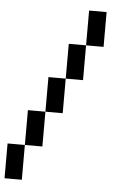

<svg xmlns="http://www.w3.org/2000/svg" viewBox="-57 -818 614 918"><g transform="rotate(5 250.0 -359.0)"><path d="M0 57.6V-109.4H83V-276.4H167V-442.4H250V-609.4H333V-776.4H417V-609.4H333V-442.4H250V-276.4H167V-109.4H83V57.6Z"/></g></svg>

Font: KH Dot Kodenmachou 12
Style: Regular
Weight: 400
Designer: Original version for X68000 by Keitarou Hiraki (http://hp.vector.co.jp/authors/VA000874/) / TrueType conversion by Homem
Version: Version 1.00.20150527